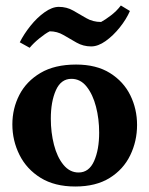

<svg xmlns="http://www.w3.org/2000/svg" viewBox="-20 -669 544 699"><path d="M254 10Q179 10 128 -21.5Q77 -53 51 -105Q25 -157 25 -216Q25 -274 50.5 -323.5Q76 -373 127.5 -403.5Q179 -434 257 -434Q331 -434 380.5 -403Q430 -372 454.5 -322Q479 -272 479 -214Q479 -155 454 -103.5Q429 -52 379 -21Q329 10 254 10ZM266 -41Q304 -41 322.5 -82.5Q341 -124 341 -186Q341 -236 329.5 -280.5Q318 -325 295.5 -353.5Q273 -382 240 -382Q202 -382 183.5 -340.5Q165 -299 165 -237Q165 -187 176.5 -142Q188 -97 211 -69Q234 -41 266 -41ZM88 -495 52 -515Q67 -545 91 -575Q115 -605 142.5 -624.5Q170 -644 194 -644Q223 -644 246.5 -630.5Q270 -617 294 -603Q318 -589 348 -589Q363 -597 384 -613Q405 -629 420 -649L453 -629Q440 -599 416 -569Q392 -539 364.5 -519.5Q337 -500 312 -500Q283 -500 258.5 -514Q234 -528 211 -541.5Q188 -555 161 -555Q145 -547 123.5 -529.5Q102 -512 88 -495Z"/></svg>

Font: Ruwudu
Style: Bold
Weight: 700
Designer: Becca Hirsbrunner Spalinger
Foundry: SIL International
Version: Version 3.000